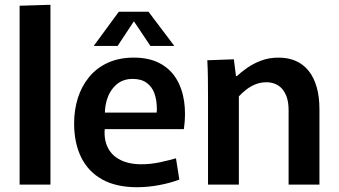

<svg xmlns="http://www.w3.org/2000/svg" viewBox="-20 -772 1418 803"><path d="M62 -748 191 -752V0H62Z M553 11Q466 11 407.5 -21.5Q349 -54 319.5 -114Q290 -174 290 -256Q290 -312 305.5 -361.5Q321 -411 352.5 -449.5Q384 -488 431 -509.5Q478 -531 540 -531Q603 -531 647 -508Q691 -485 716.5 -444Q742 -403 750 -348.5Q758 -294 749 -232H359L427 -282Q410 -219 423 -175Q436 -131 474.5 -108Q513 -85 571 -85Q611 -85 650 -93.5Q689 -102 716 -110L730 -21Q694 -7 646.5 2Q599 11 553 11ZM360 -301H635Q636 -306 636 -310Q636 -314 636 -316Q636 -353 626 -381Q616 -409 593.5 -425.5Q571 -442 535 -442Q493 -442 465.5 -417Q438 -392 426.5 -353Q415 -314 420 -270ZM372 -580 477 -723H601L709 -580H609L540 -683L472 -580Z M850 -362Q850 -407 849.5 -446Q849 -485 847 -520L958 -524L967 -454H971Q988 -470 1013.5 -488Q1039 -506 1072 -518.5Q1105 -531 1145 -531Q1186 -531 1217.5 -517Q1249 -503 1271 -475.5Q1293 -448 1304.5 -407.5Q1316 -367 1316 -315V0H1187V-311Q1187 -344 1179 -366.5Q1171 -389 1158 -402.5Q1145 -416 1128.5 -422Q1112 -428 1095 -428Q1069 -428 1047.5 -419Q1026 -410 1009 -396.5Q992 -383 979 -369V0H850Z"/></svg>

Font: Murecho Thin Medium
Style: Regular
Weight: 500
Version: Version 1.010